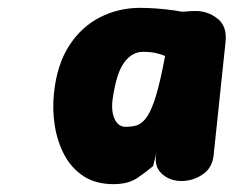

<svg xmlns="http://www.w3.org/2000/svg" viewBox="-20 -1061 621 489"><path d="M269 -592Q224 -592 193 -612.2Q162 -632.5 144 -666.2Q126 -700 119.5 -741.2Q113 -782.5 117.5 -824Q125 -896.5 156.2 -944.8Q187.5 -993 234.8 -1017Q282 -1041 336.5 -1041Q354 -1041 376.5 -1039.5Q399 -1038 427.5 -1034L435 -1032.5Q443.5 -1030.5 454.8 -1031.8Q466 -1033 478.5 -1033Q509 -1033 533.8 -1013.8Q558.5 -994.5 554.5 -955L524 -665Q520.5 -633 495.8 -616.5Q471 -600 442.5 -600Q411 -600 390.8 -619.8Q370.5 -639.5 379 -675.5L370 -638Q353 -623.5 329.8 -607.8Q306.5 -592 269 -592ZM267 -809.5Q264 -788.5 267.2 -772.5Q270.5 -756.5 278.8 -747.2Q287 -738 299.5 -738Q314 -738 326.5 -741.2Q339 -744.5 350.2 -758Q361.5 -771.5 372 -801Q382.5 -830.5 393.5 -883L400.5 -918.5Q392.5 -922 378.5 -925.5Q364.5 -929 344 -929Q316.5 -929 296.5 -902.2Q276.5 -875.5 267 -809.5Z"/></svg>

Font: Edu SA Hand
Style: Bold
Weight: 700
Designer: Tina and Corey Anderson, Eben Sorkin, Mirko Velimirovic
Foundry: Google for Education
Version: Version 2.000